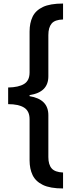

<svg xmlns="http://www.w3.org/2000/svg" viewBox="-20 -871 412 1084"><path d="M336 193Q263 193 222 173Q181 153 164 117.5Q147 82 147 34V-198Q147 -244 116 -263.5Q85 -283 26 -283V-377Q85 -378 116 -397Q147 -416 147 -462V-693Q147 -741 164 -776.5Q181 -812 222 -831.5Q263 -851 336 -851V-761Q290 -760 271.5 -738Q253 -716 253 -673V-440Q253 -350 147 -334V-328Q253 -311 253 -221V16Q253 58 271.5 79.5Q290 101 336 103Z"/></svg>

Font: Noto Sans Tamil UI ExtraCondensed SemiBold
Style: Regular
Weight: 600
Width: 2
Designer: Jelle Bosma - Monotype Design Team
Foundry: Monotype Imaging Inc.
Version: Version 2.004; ttfautohint (v1.8.4.7-5d5b)